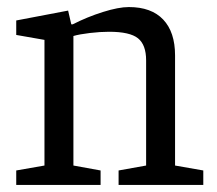

<svg xmlns="http://www.w3.org/2000/svg" viewBox="-20 -524 616 544"><path d="M26 0V-41L106 -55V-411L26 -425V-466L173 -494L182 -455H186Q227 -476 271.5 -490Q316 -504 345 -504Q409 -504 442.5 -468.5Q476 -433 476 -367V-55L556 -41V0H316V-41L394 -55V-353Q394 -397 371 -415.5Q348 -434 289 -434Q264 -434 234.5 -430.5Q205 -427 188 -422V-55L265 -41V0Z"/></svg>

Font: Faustina Light
Style: Regular
Weight: 400
Version: Version 1.200